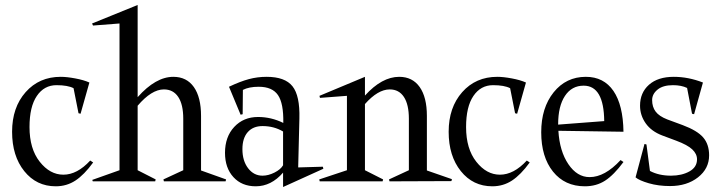

<svg xmlns="http://www.w3.org/2000/svg" viewBox="-20 -732 2912 775"><path d="M356 -76.2Q319.8 -26.4 284.4 -3.2Q249 20 205.1 20Q127 20 77.9 -41.3Q28.8 -102.5 28.8 -200.2Q28.8 -298.3 83.5 -360.1Q138.2 -421.9 225.1 -421.9Q249.5 -421.9 283.7 -415.5Q317.9 -409.2 340.8 -398.9L305.2 -272.9L296.9 -274.9L276.9 -376Q253.4 -388.2 208 -388.2Q158.2 -388.2 128.7 -344.7Q99.1 -301.3 99.1 -219.2Q99.1 -131.3 140.4 -79.1Q181.6 -26.9 235.8 -26.9Q291.5 -26.9 344.2 -84Z M355.5 -628.9 351.6 -637.2 535.6 -711.9V-339.8Q608.4 -421.9 679.7 -421.9Q733.4 -421.9 762.5 -380.6Q791.5 -339.4 791.5 -264.2V-43.9L892.6 -7.8L890.6 0H641.6L639.6 -7.8L719.7 -44.9V-252.9Q719.7 -310.1 699.5 -340.6Q679.2 -371.1 641.6 -371.1Q591.8 -371.1 535.6 -305.2V-44.9L608.4 -7.8L606.4 0H354.5L352.5 -5.9L462.4 -44.9V-637.2Z M888.2 -115.2Q888.2 -179.7 925.5 -219.7Q962.9 -259.8 1021.5 -259.8Q1074.7 -259.8 1123.5 -235.8Q1125 -314.5 1102.1 -348.1Q1079.1 -381.8 1024.4 -381.8Q984.9 -381.8 960.4 -369.1L959.5 -271L951.2 -269L904.3 -381.8Q949.7 -403.3 984.4 -412.6Q1019 -421.9 1056.2 -421.9Q1130.4 -421.9 1160.6 -383.8Q1190.9 -345.7 1188.5 -253.9L1183.6 -56.2L1283.2 -59.1L1285.2 -50.8L1122.6 22.9V-35.2Q1074.7 20 1012.2 20Q956.1 20 922.1 -17.1Q888.2 -54.2 888.2 -115.2ZM958.5 -129.9Q958.5 -83 981.4 -53Q1004.4 -22.9 1039.6 -22.9Q1063 -22.9 1087.9 -35.4Q1112.8 -47.9 1122.6 -64.9V-201.2Q1085.9 -223.1 1039.6 -223.1Q1001.5 -223.1 980 -198.7Q958.5 -174.3 958.5 -129.9Z M1271.5 -336.9 1269.5 -345.2 1453.1 -421.9V-346.2Q1521.5 -421.9 1591.3 -421.9Q1645 -421.9 1674.1 -380.6Q1703.1 -339.4 1703.1 -264.2V-43.9L1804.2 -8.8L1802.2 -1L1552.2 0L1550.3 -7.8L1630.4 -44.9V-252.9Q1630.4 -310.1 1610.4 -340.6Q1590.3 -371.1 1553.2 -371.1Q1505.4 -371.1 1453.1 -312V-44.9L1526.4 -7.8L1524.4 0H1270.5L1268.6 -7.8L1380.4 -44.9V-345.2Z M2118.2 -76.2Q2082 -26.4 2046.6 -3.2Q2011.2 20 1967.3 20Q1889.2 20 1840.1 -41.3Q1791 -102.5 1791 -200.2Q1791 -298.3 1845.7 -360.1Q1900.4 -421.9 1987.3 -421.9Q2011.7 -421.9 2045.9 -415.5Q2080.1 -409.2 2103 -398.9L2067.4 -272.9L2059.1 -274.9L2039.1 -376Q2015.6 -388.2 1970.2 -388.2Q1920.4 -388.2 1890.9 -344.7Q1861.3 -301.3 1861.3 -219.2Q1861.3 -131.3 1902.6 -79.1Q1943.8 -26.9 1998 -26.9Q2053.7 -26.9 2106.4 -84Z M2418.9 -243.2Q2417.5 -386.2 2335.9 -386.2Q2287.6 -386.2 2260.3 -344.7Q2232.9 -303.2 2232.9 -230V-229ZM2164.6 -198.2Q2164.6 -296.9 2214.8 -359.4Q2265.1 -421.9 2344.7 -421.9Q2417 -421.9 2456.1 -365Q2495.1 -308.1 2496.6 -200.2L2233.9 -204.1Q2238.8 -121.6 2274.2 -69.3Q2309.6 -17.1 2359.9 -17.1Q2421.4 -17.1 2484.9 -85.9L2496.6 -78.1Q2458 -25.9 2422.6 -2.9Q2387.2 20 2340.8 20Q2259.8 20 2212.2 -39.3Q2164.6 -98.6 2164.6 -198.2Z M2545.4 -16.1 2581.5 -150.9 2589.4 -148.9 2603.5 -42Q2639.6 -22.9 2688.5 -22.9Q2731.9 -22.9 2762.7 -40Q2793.5 -57.1 2793.5 -88.9Q2793.5 -110.8 2774.4 -128.9Q2755.4 -147 2709.5 -164.1L2653.3 -185.1Q2609.4 -201.7 2586.4 -234.1Q2563.5 -266.6 2563.5 -305.2Q2563.5 -357.9 2599.6 -389.9Q2635.7 -421.9 2699.7 -421.9Q2758.3 -421.9 2817.4 -398.9L2781.7 -271L2773.4 -272.9L2753.4 -377Q2730 -388.2 2696.3 -388.2Q2656.2 -388.2 2634.3 -370.4Q2612.3 -352.5 2612.3 -328.1Q2612.3 -300.3 2626.5 -281.5Q2640.6 -262.7 2673.3 -250L2735.4 -227.1Q2794.4 -205.1 2818.4 -177.2Q2842.3 -149.4 2842.3 -105Q2842.3 -51.3 2797.4 -16.1Q2752.4 19 2684.6 19Q2637.7 19 2599.1 7.8Q2560.5 -3.4 2545.4 -16.1Z"/></svg>

Font: Halibut Cnd
Style: Regular
Weight: 400
Width: 3
Designer: Matteo Maggi
Foundry: Collletttivo
Version: Version 3.080 | FøM Fix